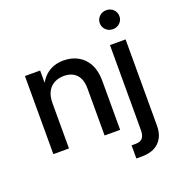

<svg xmlns="http://www.w3.org/2000/svg" viewBox="-163 -870 1120 1207"><g transform="rotate(-20 397.5 -266.5)"><path d="M165.5 -302.7V0H61V-522.5H162.6L163.1 -393.1H142.1Q166.5 -463.4 211.9 -497.6Q257.3 -531.7 321.3 -531.7Q375 -531.7 417.2 -508.5Q459.5 -485.4 483.6 -439.9Q507.8 -394.5 507.8 -326.7V0H403.8V-314Q403.8 -375.5 374 -407.5Q344.2 -439.5 290 -439.5Q254.9 -439.5 226.6 -424.8Q198.2 -410.2 181.9 -379.9Q165.5 -349.6 165.5 -302.7ZM629.9 -522.5H734.4V56.6Q734.4 101.1 716.6 134.5Q698.7 168 664.6 186Q630.4 204.1 580.1 204.1H542V116.2H568.8Q601.1 116.2 615.5 99.1Q629.9 82 629.9 45.9ZM682.1 -609.9Q654.8 -609.9 635.7 -628.4Q616.7 -647 616.7 -673.3Q616.7 -699.7 635.7 -718.3Q654.8 -736.8 682.1 -736.8Q710 -736.8 729 -718.5Q748 -700.2 748 -673.3Q748 -646.5 729 -628.2Q710 -609.9 682.1 -609.9Z"/></g></svg>

Font: Inter 28pt Medium
Style: Regular
Weight: 500
Designer: Rasmus Andersson
Foundry: rsms
Version: Version 4.001;git-66647c0bb